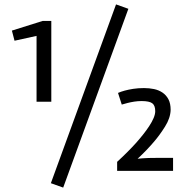

<svg xmlns="http://www.w3.org/2000/svg" viewBox="-20 -777 855 872"><path d="M146 -614 46 -592 34 -638 174 -682H213V-315H146ZM507 -757 563 -737 267 75 211 55ZM512 -42Q560 -86 598 -128Q614 -146 629.5 -165.5Q645 -185 657.5 -204Q670 -223 677.5 -240.5Q685 -258 685 -272Q685 -298 671.5 -308Q658 -318 623 -318Q606 -318 590 -315.5Q574 -313 560 -309.5Q546 -306 533 -302L516 -355Q530 -361 546.5 -365.5Q563 -370 585 -373.5Q607 -377 634 -377Q658 -377 679.5 -372.5Q701 -368 718 -356.5Q735 -345 745 -326Q755 -307 755 -278Q754 -241 729.5 -202Q705 -163 680 -134Q647 -95 605 -56Q614 -57 627 -58Q638 -59 655.5 -59.5Q673 -60 697 -60H766V-1H512Z"/></svg>

Font: Actor
Style: Regular
Weight: 400
Designer: Thomas Junold
Foundry: Thomas Junold
Version: Version 1.001